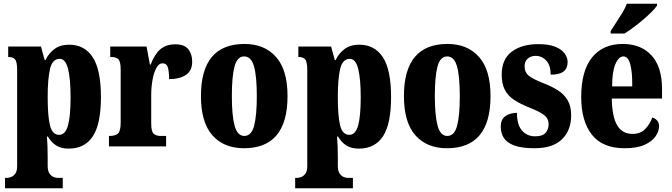

<svg xmlns="http://www.w3.org/2000/svg" viewBox="-20 -786 3606 1031"><path d="M7 225V169H20Q27 169 39.5 164.5Q52 160 62 146.5Q72 133 72 106V-409Q72 -456 60 -468Q48 -480 27 -480H24V-536H200L220 -463H224Q241 -499 272 -522.5Q303 -546 351 -546Q434 -546 478 -478.5Q522 -411 522 -265Q522 -120 478.5 -54Q435 12 349 12Q308 12 281.5 -5Q255 -22 237 -53H232Q234 -29 235 -1.5Q236 26 236 58V104Q236 132 246 146Q256 160 268 164.5Q280 169 287 169H317V225ZM298 -62Q331 -62 345 -112Q359 -162 359 -264Q359 -362 345.5 -416Q332 -470 301 -470Q261 -470 248.5 -415.5Q236 -361 236 -266Q236 -162 248.5 -112Q261 -62 298 -62Z M565 0V-56H569Q598 -56 613 -68.5Q628 -81 628 -128V-412Q628 -456 615.5 -468Q603 -480 576 -480H572V-536H767L785 -439H789Q810 -495 841 -521.5Q872 -548 921 -548Q970 -548 991 -522Q1012 -496 1012 -455Q1012 -406 978 -383.5Q944 -361 888 -361Q888 -402 881.5 -424Q875 -446 852 -446Q833 -446 819.5 -421Q806 -396 799 -357Q792 -318 792 -277V-123Q792 -79 805.5 -67.5Q819 -56 842 -56H872V0Z M1290 10Q1182 10 1120.5 -59.5Q1059 -129 1059 -270Q1059 -550 1293 -550Q1400 -550 1462 -480.5Q1524 -411 1524 -270Q1524 10 1290 10ZM1292 -56Q1330 -56 1344.5 -110.5Q1359 -165 1359 -270Q1359 -376 1344 -429.5Q1329 -483 1291 -483Q1254 -483 1239.5 -429.5Q1225 -376 1225 -270Q1225 -165 1240 -110.5Q1255 -56 1292 -56Z M1565 225V169H1578Q1585 169 1597.5 164.5Q1610 160 1620 146.5Q1630 133 1630 106V-409Q1630 -456 1618 -468Q1606 -480 1585 -480H1582V-536H1758L1778 -463H1782Q1799 -499 1830 -522.5Q1861 -546 1909 -546Q1992 -546 2036 -478.5Q2080 -411 2080 -265Q2080 -120 2036.5 -54Q1993 12 1907 12Q1866 12 1839.5 -5Q1813 -22 1795 -53H1790Q1792 -29 1793 -1.5Q1794 26 1794 58V104Q1794 132 1804 146Q1814 160 1826 164.5Q1838 169 1845 169H1875V225ZM1856 -62Q1889 -62 1903 -112Q1917 -162 1917 -264Q1917 -362 1903.5 -416Q1890 -470 1859 -470Q1819 -470 1806.5 -415.5Q1794 -361 1794 -266Q1794 -162 1806.5 -112Q1819 -62 1856 -62Z M2380 10Q2272 10 2210.5 -59.5Q2149 -129 2149 -270Q2149 -550 2383 -550Q2490 -550 2552 -480.5Q2614 -411 2614 -270Q2614 10 2380 10ZM2382 -56Q2420 -56 2434.5 -110.5Q2449 -165 2449 -270Q2449 -376 2434 -429.5Q2419 -483 2381 -483Q2344 -483 2329.5 -429.5Q2315 -376 2315 -270Q2315 -165 2330 -110.5Q2345 -56 2382 -56Z M2851 10Q2781 10 2741 -5Q2701 -20 2685 -46Q2669 -72 2669 -105Q2669 -146 2694.5 -163Q2720 -180 2756 -180Q2756 -115 2783.5 -84.5Q2811 -54 2853 -54Q2894 -54 2910 -73Q2926 -92 2926 -119Q2926 -150 2901.5 -168.5Q2877 -187 2826 -207Q2775 -227 2741.5 -249Q2708 -271 2691 -303.5Q2674 -336 2674 -385Q2674 -468 2728 -508.5Q2782 -549 2870 -549Q2927 -549 2961.5 -535Q2996 -521 3012 -499Q3028 -477 3028 -453Q3028 -419 3006 -402Q2984 -385 2937 -385Q2937 -435 2913.5 -460.5Q2890 -486 2856 -486Q2831 -486 2814 -471.5Q2797 -457 2797 -430Q2797 -399 2817.5 -381Q2838 -363 2896 -340Q2941 -323 2975 -301.5Q3009 -280 3028 -248Q3047 -216 3047 -166Q3047 -87 2998 -38.5Q2949 10 2851 10Z M3334 10Q3216 10 3158.5 -62.5Q3101 -135 3101 -265Q3101 -406 3159.5 -478Q3218 -550 3324 -550Q3422 -550 3478.5 -488.5Q3535 -427 3535 -308V-257H3265Q3267 -158 3294.5 -112.5Q3322 -67 3376 -67Q3419 -67 3444 -92.5Q3469 -118 3483 -155Q3498 -151 3508.5 -139Q3519 -127 3519 -109Q3519 -82 3500.5 -54.5Q3482 -27 3441.5 -8.5Q3401 10 3334 10ZM3375 -322Q3376 -398 3364.5 -440.5Q3353 -483 3328 -483Q3302 -483 3284.5 -441.5Q3267 -400 3267 -322ZM3259 -619Q3272 -640 3289 -665.5Q3306 -691 3322 -717.5Q3338 -744 3346 -766H3508V-756Q3500 -743 3480.5 -723.5Q3461 -704 3435.5 -682Q3410 -660 3383 -640Q3356 -620 3334 -606H3259Z"/></svg>

Font: Noto Serif Bengali ExtraCondensed Black
Style: Regular
Weight: 900
Width: 2
Designer: Juan Bruce, Universal Thirst, Indian Type Foundry and the Monotype Design Team.
Foundry: Monotype Imaging Inc.
Version: Version 2.003; ttfautohint (v1.8.4.7-5d5b)